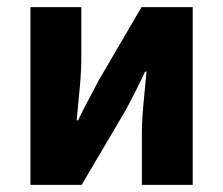

<svg xmlns="http://www.w3.org/2000/svg" viewBox="-20 -516 623 536"><path d="M65 0V-496H207V-358Q207 -320 203 -274.5Q199 -229 194 -180H198Q210 -206 226.5 -236.5Q243 -267 254 -289L375 -496H518V0H376V-138Q376 -176 380 -221Q384 -266 389 -316H385Q373 -290 357.5 -259.5Q342 -229 330 -207L208 0Z"/></svg>

Font: Source Sans 3
Style: Bold
Weight: 700
Designer: Paul D. Hunt
Foundry: Adobe
Version: Version 3.052;hotconv 1.1.0;makeotfexe 2.6.0